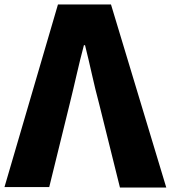

<svg xmlns="http://www.w3.org/2000/svg" viewBox="-30 -786 763 858"><path d="M-10 50H190L282 -324C304 -412 321 -495 345 -584H350C373 -494 389 -410 413 -322L506 52H713L466 -766H229Z"/></svg>

Font: GenEiGothic-pro-Heavy
Style: Bold
Weight: 900
Designer: Ryoko NISHIZUKA (kana & ideographs); Paul D. Hunt (Latin, Greek & Cyrillic); Wenlong ZHANG (bopomofo); Sandoll Communica
Foundry: Adobe Systems Incorporated; o_tamon
Version: Version 1.000.140830